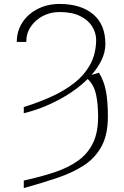

<svg xmlns="http://www.w3.org/2000/svg" viewBox="-20 -743 632 976"><path d="M100.9 -167.6V-198.9Q174.4 -221.6 240.6 -251.4Q306.8 -281.2 358.1 -321.6Q409.4 -361.9 438.9 -416Q468.4 -470.2 468.8 -541.2Q468.4 -576.3 448.5 -608.5Q428.6 -640.6 387.6 -661.2Q346.6 -681.8 282.7 -681.8Q236.2 -681.8 197.6 -661.6Q159.1 -641.3 136.2 -607.1Q113.3 -572.8 113.6 -529.8H65.3Q65.7 -586.3 94.3 -629.6Q122.9 -672.9 172.1 -697.8Q221.2 -722.7 282.7 -723Q392 -722.7 454 -670.1Q516 -617.5 515.6 -518.5Q515.6 -478.7 496.8 -438.9Q478 -399.1 445 -361.9L483 -373.6Q508.5 -332 518.3 -281.2Q528.1 -230.5 528.4 -150.6Q528.4 -58.6 496.4 0.5Q464.5 59.7 407 97.3Q349.4 134.9 271.3 161.2Q193.2 187.5 100.9 213.1V174.7Q187.5 155.9 257.3 132.6Q327.1 109.4 376.6 74Q426.1 38.7 452.4 -15.3Q478.7 -69.2 478.7 -149.1Q478.7 -215.9 467.9 -263.8Q457 -311.8 425.8 -341.6Q366.1 -282.3 279.5 -236Q192.8 -189.6 100.9 -167.6Z"/></svg>

Font: Inter Thin BETA
Style: Regular
Weight: 100
Designer: Rasmus Andersson
Foundry: rsms
Version: Version 3.011;git-f93a4a705